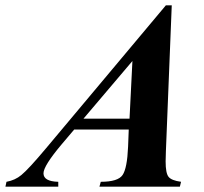

<svg xmlns="http://www.w3.org/2000/svg" viewBox="-76 -697 763 717"><path d="M600.1 -18.1 595.7 0H295.4L300.3 -18.1Q364.7 -18.1 381.8 -43.5Q398.9 -68.8 402.3 -148.9L404.8 -213.4H201.2L154.8 -158.7Q86.4 -77.6 86.4 -49.8Q86.4 -19.5 141.6 -18.1V0H-55.7L-51.8 -18.1Q-19.5 -23.9 3.9 -43.5Q31.2 -65.9 96.2 -143.6L543.5 -677.2H565.4L543.5 -131.8Q542.5 -108.4 542.5 -94.2Q542.5 -50.3 553.5 -36.6Q564.5 -22.9 600.1 -18.1ZM418.5 -469.2 235.8 -253.9H407.7Z"/></svg>

Font: Dai Banna SIL Light
Style: BoldOblique
Weight: 700
Italic angle: -11°
Designer: Victor Gaultney
Foundry: SIL International
Version: Version 2.000